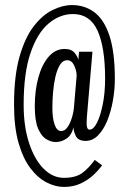

<svg xmlns="http://www.w3.org/2000/svg" viewBox="-20 -728 508 759"><path d="M233 11Q199 11 164.2 -6.8Q129.5 -24.5 100.2 -63Q71 -101.5 53.2 -163.5Q35.5 -225.5 35.5 -314.5Q35.5 -427.5 57 -503.2Q78.5 -579 113.2 -624Q148 -669 188 -688.5Q228 -708 264.5 -708Q315.5 -708 353.8 -679Q392 -650 413 -585.8Q434 -521.5 434 -416Q434 -373 426.2 -329.8Q418.5 -286.5 403.8 -250.5Q389 -214.5 367.5 -192.8Q346 -171 318.5 -171Q289.5 -171 280 -189.8Q270.5 -208.5 270.5 -225Q263.5 -194.5 243.5 -180.5Q223.5 -166.5 200 -166.5Q182 -166.5 162.8 -178Q143.5 -189.5 130.5 -220Q117.5 -250.5 117.5 -308Q117.5 -371 131.8 -422.2Q146 -473.5 172.5 -504Q199 -534.5 235.5 -534.5Q262.5 -534.5 275.2 -518.8Q288 -503 289.5 -490.5L292.5 -523.5H345.5L323.5 -266.5Q323 -258 322.8 -251.2Q322.5 -244.5 322.5 -239Q322.5 -215.5 334.5 -215.5Q349.5 -215.5 363.2 -242.5Q377 -269.5 386.2 -315.2Q395.5 -361 395.5 -417Q395.5 -540.5 365.8 -606.5Q336 -672.5 268.5 -672.5Q216.5 -672.5 172 -635Q127.5 -597.5 100.5 -518.2Q73.5 -439 73.5 -313.5Q73.5 -228 94.8 -163Q116 -98 152 -61.5Q188 -25 233 -25Q280 -25 306.5 -45.2Q333 -65.5 354.5 -96L383.5 -74.5Q370 -55.5 348.8 -35.8Q327.5 -16 298.5 -2.5Q269.5 11 233 11ZM222 -210Q236 -210 246.8 -225.2Q257.5 -240.5 264.2 -262.8Q271 -285 272.5 -305.5L283 -428.5Q283 -448.5 273.2 -469.2Q263.5 -490 245.5 -490Q228.5 -490 217.2 -472Q206 -454 199.2 -425.2Q192.5 -396.5 189.8 -363.8Q187 -331 187 -302Q187 -261.5 195.8 -235.8Q204.5 -210 222 -210Z"/></svg>

Font: Imbue 10pt Medium
Style: Regular
Weight: 500
Designer: Tyler Finck
Foundry: Etcetera Type Company
Version: Version 1.102; ttfautohint (v1.8.3)